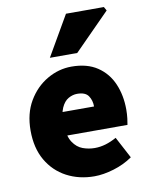

<svg xmlns="http://www.w3.org/2000/svg" viewBox="-86 -823 698 898"><g transform="rotate(-10 263.0 -374.0)"><path d="M290 12Q217 12 158.5 -19Q100 -50 66 -108.5Q32 -167 32 -250Q32 -331 66.5 -389.5Q101 -448 156 -480Q211 -512 272 -512Q346 -512 394.5 -479.5Q443 -447 466.5 -392Q490 -337 490 -270Q490 -248 487.5 -227.5Q485 -207 483 -198H168L166 -310H344Q344 -339 329.5 -360.5Q315 -382 276 -382Q255 -382 234.5 -370.5Q214 -359 201 -330Q188 -301 190 -250Q192 -195 211 -166.5Q230 -138 257.5 -128Q285 -118 314 -118Q340 -118 365.5 -125.5Q391 -133 418 -148L472 -46Q432 -18 382 -3Q332 12 290 12ZM180 -570 290 -760H470L480 -742L310 -570Z"/></g></svg>

Font: Mada Black
Style: Regular
Weight: 900
Designer: Khaled Hosny
Version: Version 1.5